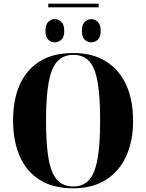

<svg xmlns="http://www.w3.org/2000/svg" viewBox="-20 -1013 794 1043"><path d="M242 -973V-993H516V-973ZM277 -783Q258 -783 242.5 -797Q227 -811 227 -845Q227 -880 242.5 -894.5Q258 -909 277 -909Q297 -909 313 -894.5Q329 -880 329 -845Q329 -811 313 -797Q297 -783 277 -783ZM477 -783Q456 -783 440.5 -797Q425 -811 425 -845Q425 -880 440.5 -894.5Q456 -909 477 -909Q495 -909 511 -894.5Q527 -880 527 -845Q527 -811 511 -797Q495 -783 477 -783ZM378 10Q268 10 195.5 -36Q123 -82 87 -165Q51 -248 51 -359Q51 -470 87 -552Q123 -634 195.5 -679.5Q268 -725 379 -725Q483 -725 555.5 -679.5Q628 -634 665.5 -552Q703 -470 703 -358Q703 -247 665.5 -164.5Q628 -82 555 -36Q482 10 378 10ZM378 0Q431 0 463 -34.5Q495 -69 509.5 -147.5Q524 -226 524 -358Q524 -490 510 -568.5Q496 -647 464 -681Q432 -715 379 -715Q325 -715 292.5 -681Q260 -647 245 -568.5Q230 -490 230 -358Q230 -226 244.5 -147.5Q259 -69 291.5 -34.5Q324 0 378 0Z"/></svg>

Font: Noto Serif Display SemiCondensed ExtraBold
Style: Regular
Weight: 800
Width: 4
Designer: Monotype Design Team
Foundry: Monotype Imaging Inc.
Version: Version 2.009